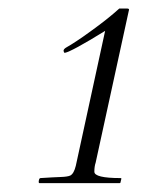

<svg xmlns="http://www.w3.org/2000/svg" viewBox="-20 -693 363 444"><path d="M223.1 -621.6Q145.5 -573.7 129.9 -570.8Q127.9 -570.8 127 -575.2Q126.5 -579.6 134.5 -584Q142.6 -588.4 157.7 -598.4Q172.9 -608.4 189.5 -620.6Q229 -648.9 255.9 -673.3H272.9Q278.3 -673.3 278.3 -671.1Q278.3 -668.9 277.8 -668L201.2 -316.9Q198.2 -308.1 198.2 -295.9Q198.2 -281.2 258.8 -281.2Q260.7 -281.2 260.7 -279.8L258.8 -272Q258.8 -269.5 256.3 -269.5H71.3Q68.8 -269.5 69.8 -275.4Q70.8 -281.2 73.7 -281.2Q104.5 -283.2 120.4 -283.7Q136.2 -284.2 142.6 -287.1Q150.9 -291.5 155.3 -309.6Z"/></svg>

Font: Cardo-Italic
Style: Italic
Weight: 400
Italic angle: -12°
Designer: David J. Perry
Foundry: David J. Perry
Version: Version 0.991